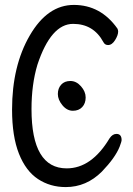

<svg xmlns="http://www.w3.org/2000/svg" viewBox="-20 -738 540 780"><path d="M247 22Q184 22 134.5 -10.5Q85 -43 57 -113.5Q29 -184 29 -293Q29 -470 101 -594Q173 -718 280 -718Q389 -718 457 -622Q460 -616 460 -610Q460 -595 447.5 -575Q435 -555 419 -555Q406 -555 400 -567Q360 -641 277 -641Q187 -641 132 -475Q108 -395 108 -295Q108 -54 251 -54Q352 -54 425 -176Q437 -194 453 -194Q474 -194 474 -169Q474 -163 466 -142Q448 -97 394 -41Q331 22 247 22ZM276 -288Q252 -288 233.5 -310.5Q215 -333 215 -356Q215 -379 228.5 -394Q242 -409 266 -409Q290 -409 309 -387.5Q328 -366 328 -342Q328 -318 314 -303Q300 -288 276 -288Z"/></svg>

Font: LXGW WenKai Mono Medium
Style: Regular
Weight: 500
Monospace: yes
Designer: LXGW / Fontworks Inc.
Foundry: LXGW / Fontworks Inc.
Version: Version 1.520; June 14, 2025